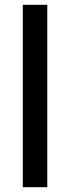

<svg xmlns="http://www.w3.org/2000/svg" viewBox="-20 -780 291 800"><path d="M177 0V-760H75V0Z"/></svg>

Font: Noto Sans Khmer UI SemiCondensed Medium
Style: Regular
Weight: 500
Width: 4
Designer: Danh Hong and the Monotype Design Team
Foundry: Monotype Imaging Inc.
Version: Version 2.002